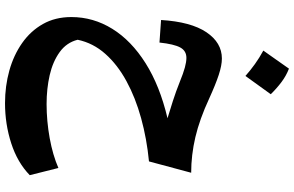

<svg xmlns="http://www.w3.org/2000/svg" viewBox="-224 -596 1177 769"><g transform="rotate(90 364.5 -211.5)"><path d="M60.1 -268.1Q67.4 -387.7 109.1 -449.7Q150.9 -511.7 214.4 -511.7Q241.7 -511.7 280.3 -499Q318.8 -486.3 374.5 -460.9Q457.5 -422.4 529.3 -405.5Q601.1 -388.7 671.9 -388.7L626.5 -219.7Q535.6 -210.9 453.4 -188.2Q371.1 -165.5 305.2 -129.6Q239.3 -93.8 195.8 -44.9Q152.3 3.9 139.2 65.9Q150.4 110.4 188.5 137.9Q226.6 165.5 281 178Q335.4 190.4 396.5 190.4Q464.8 190.4 533.2 178Q601.6 165.5 652.8 143.1L681.6 257.8Q630.9 307.1 554 332Q477.1 356.9 393.1 356.9Q324.7 356.9 262.7 339.6Q200.7 322.3 152.3 288.3Q104 254.4 76.2 205.1Q48.3 155.8 48.3 91.3Q48.3 3.4 95.5 -72.8Q142.6 -148.9 233.2 -206.1Q323.7 -263.2 453.6 -293.9Q423.8 -302.7 384.5 -315.4Q345.2 -328.1 308.6 -342.8Q272.9 -357.4 250.2 -363.5Q227.5 -369.6 211.9 -369.6Q183.6 -369.6 170.2 -345Q156.7 -320.3 150.4 -261.7ZM254.9 -780.3Q282.2 -770 307.9 -751Q333.5 -731.9 357.4 -707.5Q320.8 -656.2 284.2 -606Q261.7 -626 236.6 -644Q211.4 -662.1 182.6 -677.7Q201.2 -704.1 219.2 -729.5Q237.3 -754.9 254.9 -780.3Z"/></g></svg>

Font: Pinar DS1 Bold
Style: Regular
Weight: 700
Designer: Amin Abedi
Version: Version 3.000